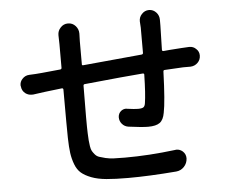

<svg xmlns="http://www.w3.org/2000/svg" viewBox="-54 -838 1109 921"><g transform="rotate(-5 500.0 -377.0)"><path d="M647.5 -724.6Q647.5 -744.1 660.2 -757.8Q674.8 -774.4 695.8 -774.4Q716.8 -774.4 731.4 -757.8Q744.1 -743.2 744.1 -723.6Q744.1 -721.7 744.1 -720.7Q744.1 -707 744.1 -696.3Q742.2 -603.5 741.2 -579.1Q741.2 -572.3 748 -572.3Q761.7 -574.2 835 -579.1Q853.5 -580.1 871.1 -581.1Q873 -581.1 874 -581.1Q892.6 -581.1 905.3 -568.4Q919.9 -555.7 919.9 -536.1Q919.9 -515.6 905.8 -501.5Q891.6 -487.3 871.1 -486.3Q844.7 -486.3 835 -486.3Q774.4 -483.4 746.1 -481.4Q739.3 -481.4 739.3 -473.6Q734.4 -329.1 723.6 -277.3Q717.8 -243.2 699.7 -230Q681.6 -216.8 643.6 -216.8Q614.3 -216.8 548.8 -225.6Q530.3 -228.5 518.6 -242.2Q506.8 -255.9 506.8 -274.4Q506.8 -274.4 506.8 -275.4Q507.8 -293 520.5 -303.7Q531.2 -312.5 544.9 -312.5Q547.9 -312.5 550.8 -311.5Q585.9 -306.6 602.5 -306.6Q621.1 -306.6 628.4 -311.5Q635.7 -316.4 637.7 -331.1Q644.5 -374 646.5 -466.8Q647.5 -473.6 639.6 -473.6Q562.5 -467.8 359.4 -447.3Q351.6 -447.3 351.6 -439.5Q350.6 -347.7 350.6 -291Q350.6 -232.4 351.6 -211.9Q352.5 -188.5 353.5 -176.3Q354.5 -164.1 356.9 -148.4Q359.4 -132.8 363.8 -125Q368.2 -117.2 376.5 -107.4Q384.8 -97.7 396.5 -93.8Q408.2 -89.8 426.3 -85.4Q444.3 -81.1 466.8 -80.1Q489.3 -79.1 519.5 -79.1Q635.7 -79.1 761.7 -94.7Q765.6 -95.7 768.6 -95.7Q785.2 -95.7 798.8 -84Q813.5 -70.3 813.5 -50.8Q813.5 -49.8 813.5 -49.8Q812.5 -26.4 796.9 -9.8Q781.2 6.8 758.8 8.8Q627 19.5 526.4 19.5Q464.8 19.5 422.4 15.6Q379.9 11.7 349.6 0Q319.3 -11.7 301.8 -26.9Q284.2 -42 273.9 -68.8Q263.7 -95.7 259.8 -124Q255.9 -152.3 254.9 -197.3Q253.9 -239.3 253.9 -429.7Q253.9 -436.5 247.1 -436.5Q180.7 -428.7 165 -426.8Q139.6 -423.8 107.4 -418.9Q103.5 -418.9 99.6 -418.9Q84 -418.9 70.3 -428.7Q53.7 -441.4 51.8 -462.9Q50.8 -465.8 50.8 -467.8Q50.8 -485.4 62.5 -498Q76.2 -513.7 96.7 -514.6Q127 -515.6 158.2 -518.6Q209 -523.4 247.1 -527.3Q253.9 -528.3 253.9 -535.2V-649.4Q253.9 -669.9 252.9 -689.5Q252.9 -690.4 252.9 -692.4Q252.9 -712.9 266.6 -727.5Q281.2 -744.1 303.2 -744.1Q325.2 -744.1 339.8 -727.5Q353.5 -711.9 353.5 -691.4Q353.5 -690.4 353.5 -689.5Q352.5 -671.9 352.5 -654.3Q352.5 -588.9 352.5 -543.9Q351.6 -537.1 359.4 -538.1Q479.5 -549.8 641.6 -564.5Q649.4 -565.4 649.4 -572.3V-693.4Z"/></g></svg>

Font: Gen Jyuu Gothic Medium
Style: Regular
Weight: 500
Designer: [Source Han Sans]
Ryoko NISHIZUKA  (kana & ideographs); Paul D. Hunt (Latin, Greek & Cyrillic); Wenlong ZHANG  (bopomofo
Version: Version 1.002.20150607